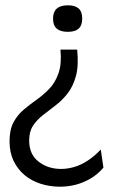

<svg xmlns="http://www.w3.org/2000/svg" viewBox="-20 -546 431 724"><path d="M271 -359Q277 -299 266.5 -260Q256 -221 235.5 -194.5Q215 -168 190 -149Q165 -130 142 -112Q119 -94 104.5 -72Q90 -50 90 -16Q90 36 125.5 63.5Q161 91 210 91Q235 91 260.5 83.5Q286 76 311 59.5Q336 43 360 18L370 86Q350 110 323.5 126Q297 142 267.5 150Q238 158 206 158Q168 158 133.5 147Q99 136 73 114.5Q47 93 31.5 61Q16 29 16 -13Q16 -57 31 -85Q46 -113 70 -133Q94 -153 120 -171.5Q146 -190 167.5 -213Q189 -236 201 -271Q213 -306 208 -359ZM236 -526Q263 -526 276.5 -514Q290 -502 290 -476Q290 -450 276.5 -438Q263 -426 236 -426Q208 -426 194 -438Q180 -450 180 -476Q180 -526 236 -526Z"/></svg>

Font: Bricolage Grotesque 24pt Light
Style: Regular
Weight: 300
Designer: Mathieu Triay
Foundry: Atelier Triay
Version: Version 1.001;gftools[0.9.33.dev8+g029e19f]